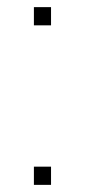

<svg xmlns="http://www.w3.org/2000/svg" viewBox="-20 -575 238 538"><path d="M75 -504H123V-555H75ZM75 -57H123V-108H75Z"/></svg>

Font: SSpoqa Han Sans Neo Thin
Style: Regular
Weight: 100
Designer: [Spoqa Han Sans Neo] Dong-huui Kim  Younghwa Kang  Yujin Lee  [Noto Sans] Ryoko NISHIZUKA  (kana & ideographs); Paul D. 
Foundry: Spoqa (http://www.spoqa-han-sans.com)
Version: Version 1.000